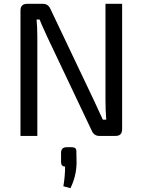

<svg xmlns="http://www.w3.org/2000/svg" viewBox="-20 -710 745 1003"><path d="M618 -690V-35Q618 0 584 0H498Q471 0 459 -28L227 -517Q190 -597 187 -608H171Q175 -568 175 -517V0H87V-655Q87 -690 122 -690H205Q232 -690 244 -662L471 -185Q509 -104 517 -85H535Q531 -133 531 -190V-690ZM329 59H352Q368 59 374 65Q380 71 379 86L380 141Q379 210 348 273L311 263Q320 211 320 160Q299 160 299 136V86Q300 59 329 59Z"/></svg>

Font: Exo 2
Style: Regular
Weight: 400
Designer: Natanael Gama
Version: Version 1.001;PS 001.001;hotconv 1.0.70;makeotf.lib2.5.58329